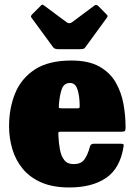

<svg xmlns="http://www.w3.org/2000/svg" viewBox="-20 -807 596 847"><path d="M20 -250Q20 -330 47 -395.8Q74 -461.5 134.2 -500.8Q194.5 -540 295 -540Q371 -540 418.2 -513.5Q465.5 -487 490.5 -443.2Q515.5 -399.5 524.8 -347.8Q534 -296 534 -245Q534 -233.5 531.2 -229.8Q528.5 -226 517 -226H249Q238.5 -226 237.8 -223.2Q237 -220.5 237.5 -211Q239 -175.5 244.5 -146.5Q250 -117.5 264 -100.2Q278 -83 305 -83Q336.5 -83 351.5 -102.5Q366.5 -122 377 -161Q380 -173 395 -173H511Q521.5 -173 524 -170.8Q526.5 -168.5 525 -160Q510 -64.5 448.2 -22.2Q386.5 20 285.5 20Q213 20 162.2 -2.2Q111.5 -24.5 80.2 -62.5Q49 -100.5 34.5 -149Q20 -197.5 20 -250ZM253 -329H318.5Q329 -329 330.2 -330.8Q331.5 -332.5 331.5 -342.5Q331 -384 321.8 -412.5Q312.5 -441 289 -441Q262.5 -441 253 -415Q243.5 -389 240 -347.5Q239 -336.5 239.5 -332.8Q240 -329 253 -329ZM214.5 -598.5 118.5 -729.5Q113 -735 122.5 -744.5L159.5 -781.5Q165 -787 167 -786.8Q169 -786.5 175.5 -782L273 -709.5Q286 -700 298 -709L396.5 -782.5Q405 -789 414.5 -779.5L449 -744.5Q454.5 -739 454.8 -736.5Q455 -734 450.5 -727.5L356.5 -598.5Q352.5 -592.5 346.8 -591.2Q341 -590 330 -590H237.5Q220.5 -590 214.5 -598.5Z"/></svg>

Font: Besley* Narrow Fatface
Style: Regular
Weight: 900
Width: 4
Designer: Owen Earl
Foundry: indestructible type*
Version: Version 3.000; ttfautohint (v1.8.3)